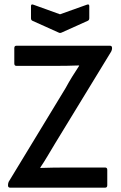

<svg xmlns="http://www.w3.org/2000/svg" viewBox="-20 -866 557 886"><path d="M27 0Q17 0 17 -10V-13Q17 -19 20 -27L283 -460Q297 -486 313 -512Q329 -538 345 -562V-564Q318 -563 290.5 -562.5Q263 -562 236 -562H56Q46 -562 46 -573V-644Q46 -655 56 -655H487Q497 -655 497 -645V-642Q497 -636 493 -628L233 -202Q216 -174 199.5 -146Q183 -118 166 -93V-91Q195 -92 225.5 -92.5Q256 -93 286 -93H465Q475 -93 475 -82V-11Q475 0 465 0ZM250 -716 130 -770Q123 -773 123 -782V-838Q123 -849 135 -844L257 -800L380 -844Q392 -849 392 -838V-782Q392 -773 385 -770L265 -716Q257 -712 250 -716Z"/></svg>

Font: Sofia Sans Extra Cond
Style: Bold
Weight: 700
Width: 1
Designer: Botio Nikoltchev, Ani Petrova
Foundry: lettersoup
Version: Version 4.100; ttfautohint (v1.8.3)